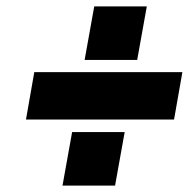

<svg xmlns="http://www.w3.org/2000/svg" viewBox="-20 -575 589 599"><path d="M274 -555H438L408 -388H244ZM87 -350H549L523 -202H61ZM205 -163H369L339 4H175Z"/></svg>

Font: Overused Grotesk Black
Style: Italic
Weight: 900
Italic angle: -10°
Version: Version 0.003